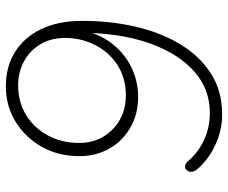

<svg xmlns="http://www.w3.org/2000/svg" viewBox="-80 -672 761 640"><g transform="rotate(-90 300.0 -352.5)"><path d="M238 8Q185 8 135 -15.5Q85 -39 53 -78Q48 -85 47 -92Q46 -99 49 -105Q52 -111 57 -114Q62 -117 69 -115Q76 -113 83 -105Q112 -71 153.5 -52Q195 -33 243 -33Q321 -33 379 -83Q437 -133 471.5 -224Q506 -315 510 -438L511 -464H519Q509 -405 476 -361.5Q443 -318 396 -295Q349 -272 297 -272Q240 -272 195 -297.5Q150 -323 124.5 -367.5Q99 -412 99 -468Q99 -538 130 -593Q161 -648 213.5 -680.5Q266 -713 332 -713Q398 -713 447 -682Q496 -651 523 -594Q550 -537 550 -458Q550 -366 531 -282.5Q512 -199 473 -133.5Q434 -68 375.5 -30Q317 8 238 8ZM301 -313Q359 -313 402 -340.5Q445 -368 469 -414.5Q493 -461 493 -516Q493 -562 472.5 -597Q452 -632 416 -652Q380 -672 335 -672Q278 -672 234.5 -644.5Q191 -617 167 -571Q143 -525 143 -469Q143 -423 164 -388Q185 -353 220.5 -333Q256 -313 301 -313Z"/></g></svg>

Font: Nunito ExtraLight
Style: Italic
Weight: 200
Italic angle: -9°
Designer: Vernon Adams
Foundry: Vernon Adams
Version: Version 3.602